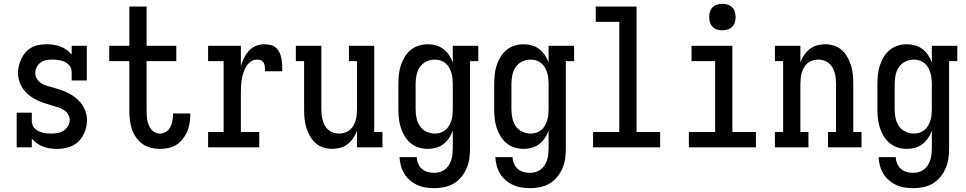

<svg xmlns="http://www.w3.org/2000/svg" viewBox="-20 -769 5040 1002"><path d="M279 8Q260 8 241.5 5.5Q223 3 206 -3.5Q189 -10 173.5 -20.5Q158 -31 146 -46V0H67V-181H146V-136Q146 -125 150.5 -114.5Q155 -104 163.5 -96.5Q172 -89 182.5 -84Q193 -79 203.5 -76.5Q214 -74 225.5 -73Q237 -72 248 -72Q265 -72 281.5 -75Q298 -78 312 -87Q326 -96 335 -111Q344 -126 344 -143Q344 -159 334.5 -173.5Q325 -188 311 -196.5Q297 -205 281 -209.5Q265 -214 249 -219Q233 -224 217.5 -229Q202 -234 187 -240Q172 -246 157.5 -254.5Q143 -263 130 -273.5Q117 -284 106.5 -297Q96 -310 89 -324.5Q82 -339 78 -355.5Q74 -372 74 -388Q74 -408 79 -427.5Q84 -447 92.5 -464.5Q101 -482 114.5 -497Q128 -512 145.5 -521.5Q163 -531 182.5 -534.5Q202 -538 222 -538Q240 -538 258.5 -535.5Q277 -533 294.5 -526.5Q312 -520 327 -509.5Q342 -499 354 -484V-530H433V-349H354V-394Q354 -405 349.5 -415.5Q345 -426 336.5 -433.5Q328 -441 318 -446Q308 -451 297 -453.5Q286 -456 275 -457Q264 -458 253 -458Q237 -458 221 -455Q205 -452 192 -442.5Q179 -433 171.5 -418.5Q164 -404 164 -388Q164 -371 173.5 -356.5Q183 -342 197 -333.5Q211 -325 227 -320.5Q243 -316 258.5 -311.5Q274 -307 290 -302Q306 -297 321 -290.5Q336 -284 350.5 -275.5Q365 -267 377.5 -256.5Q390 -246 400.5 -233.5Q411 -221 418.5 -206Q426 -191 430 -175Q434 -159 434 -142Q434 -112 423 -82.5Q412 -53 390.5 -31.5Q369 -10 339 -1Q309 8 279 8Z M814 8Q790 8 766.5 2Q743 -4 723.5 -18Q704 -32 690 -52Q676 -72 668.5 -94.5Q661 -117 658 -141Q655 -165 655 -189V-450H550V-530H655V-735H745V-530H900V-450H745V-189Q745 -177 746 -164Q747 -151 749.5 -138.5Q752 -126 757 -114.5Q762 -103 770 -93Q778 -83 789.5 -77.5Q801 -72 814 -72Q825 -72 836 -76Q847 -80 855 -87.5Q863 -95 868.5 -105.5Q874 -116 877 -127Q880 -138 881.5 -149Q883 -160 883 -172Q883 -173 883 -174.5Q883 -176 883 -177H973Q973 -175 973 -172.5Q973 -170 973 -167Q973 -145 969 -123Q965 -101 956 -80.5Q947 -60 933 -42.5Q919 -25 900 -13Q881 -1 858.5 3.5Q836 8 814 8Z M1066 0V-80H1147V-450H1066V-530H1237V-424Q1243 -445 1253 -465.5Q1263 -486 1278 -503Q1293 -520 1314.5 -529Q1336 -538 1358 -538Q1375 -538 1391.5 -534.5Q1408 -531 1420 -520Q1432 -509 1439 -494Q1446 -479 1449 -462.5Q1452 -446 1452.5 -429.5Q1453 -413 1453 -397H1363Q1363 -404 1363 -411Q1363 -418 1361.5 -425.5Q1360 -433 1357 -439.5Q1354 -446 1348.5 -450.5Q1343 -455 1335.5 -456.5Q1328 -458 1321 -458Q1303 -458 1288 -447Q1273 -436 1264 -420.5Q1255 -405 1249.5 -387.5Q1244 -370 1241.5 -352.5Q1239 -335 1238 -317Q1237 -299 1237 -281V-80H1333V0Z M1714 8Q1690 8 1666.5 0.5Q1643 -7 1625.5 -23.5Q1608 -40 1596.5 -61Q1585 -82 1578 -105Q1571 -128 1569 -152Q1567 -176 1567 -200V-450H1524V-530H1657V-200Q1657 -185 1658.5 -170Q1660 -155 1664 -141Q1668 -127 1675.5 -113.5Q1683 -100 1694.5 -90.5Q1706 -81 1720.5 -76.5Q1735 -72 1750 -72Q1765 -72 1779.5 -76.5Q1794 -81 1805.5 -90.5Q1817 -100 1824.5 -113.5Q1832 -127 1836 -141Q1840 -155 1841.5 -170Q1843 -185 1843 -200V-450H1801V-530H1933V-80H1976V0H1843V-87Q1836 -67 1824 -49Q1812 -31 1795 -17.5Q1778 -4 1756.5 2Q1735 8 1714 8Z M2247 213Q2224 213 2201.5 209.5Q2179 206 2158 196.5Q2137 187 2119.5 172Q2102 157 2090 137.5Q2078 118 2072 95.5Q2066 73 2065 51H2155Q2155 68 2162 84.5Q2169 101 2182 112.5Q2195 124 2212 128.5Q2229 133 2247 133Q2262 133 2276.5 128.5Q2291 124 2303 114.5Q2315 105 2323 92Q2331 79 2335.5 64.5Q2340 50 2341.5 35Q2343 20 2343 5V-87Q2336 -67 2323.5 -48.5Q2311 -30 2294 -17Q2277 -4 2256 2Q2235 8 2213 8Q2188 8 2164.5 0.5Q2141 -7 2122.5 -22.5Q2104 -38 2091.5 -59Q2079 -80 2071.5 -103.5Q2064 -127 2061.5 -151.5Q2059 -176 2059 -200V-330Q2059 -354 2061.5 -378.5Q2064 -403 2071.5 -426.5Q2079 -450 2091.5 -471Q2104 -492 2122.5 -507.5Q2141 -523 2164.5 -530.5Q2188 -538 2213 -538Q2235 -538 2256 -532Q2277 -526 2294 -513Q2311 -500 2323.5 -481.5Q2336 -463 2343 -443V-530H2476V-450H2433V5Q2433 31 2429.5 57.5Q2426 84 2415.5 108.5Q2405 133 2388 154Q2371 175 2348.5 188.5Q2326 202 2299.5 207.5Q2273 213 2247 213ZM2249 -72Q2264 -72 2278.5 -76.5Q2293 -81 2304.5 -90.5Q2316 -100 2323.5 -113Q2331 -126 2335.5 -140.5Q2340 -155 2341.5 -170Q2343 -185 2343 -200V-330Q2343 -345 2341.5 -360Q2340 -375 2335.5 -389.5Q2331 -404 2323.5 -417Q2316 -430 2304.5 -439.5Q2293 -449 2278.5 -453.5Q2264 -458 2249 -458Q2226 -458 2204.5 -447.5Q2183 -437 2170.5 -418Q2158 -399 2153.5 -376Q2149 -353 2149 -330V-200Q2149 -177 2153.5 -154Q2158 -131 2170.5 -112Q2183 -93 2204.5 -82.5Q2226 -72 2249 -72Z M2747 213Q2724 213 2701.5 209.5Q2679 206 2658 196.5Q2637 187 2619.5 172Q2602 157 2590 137.5Q2578 118 2572 95.5Q2566 73 2565 51H2655Q2655 68 2662 84.5Q2669 101 2682 112.5Q2695 124 2712 128.5Q2729 133 2747 133Q2762 133 2776.5 128.5Q2791 124 2803 114.5Q2815 105 2823 92Q2831 79 2835.5 64.5Q2840 50 2841.5 35Q2843 20 2843 5V-87Q2836 -67 2823.5 -48.5Q2811 -30 2794 -17Q2777 -4 2756 2Q2735 8 2713 8Q2688 8 2664.5 0.5Q2641 -7 2622.5 -22.5Q2604 -38 2591.5 -59Q2579 -80 2571.5 -103.5Q2564 -127 2561.5 -151.5Q2559 -176 2559 -200V-330Q2559 -354 2561.5 -378.5Q2564 -403 2571.5 -426.5Q2579 -450 2591.5 -471Q2604 -492 2622.5 -507.5Q2641 -523 2664.5 -530.5Q2688 -538 2713 -538Q2735 -538 2756 -532Q2777 -526 2794 -513Q2811 -500 2823.5 -481.5Q2836 -463 2843 -443V-530H2976V-450H2933V5Q2933 31 2929.5 57.5Q2926 84 2915.5 108.5Q2905 133 2888 154Q2871 175 2848.5 188.5Q2826 202 2799.5 207.5Q2773 213 2747 213ZM2749 -72Q2764 -72 2778.5 -76.5Q2793 -81 2804.5 -90.5Q2816 -100 2823.5 -113Q2831 -126 2835.5 -140.5Q2840 -155 2841.5 -170Q2843 -185 2843 -200V-330Q2843 -345 2841.5 -360Q2840 -375 2835.5 -389.5Q2831 -404 2823.5 -417Q2816 -430 2804.5 -439.5Q2793 -449 2778.5 -453.5Q2764 -458 2749 -458Q2726 -458 2704.5 -447.5Q2683 -437 2670.5 -418Q2658 -399 2653.5 -376Q2649 -353 2649 -330V-200Q2649 -177 2653.5 -154Q2658 -131 2670.5 -112Q2683 -93 2704.5 -82.5Q2726 -72 2749 -72Z M3075 0V-80H3212V-655H3089V-735H3302V-80H3425V0Z M3575 0V-80H3712V-450H3589V-530H3802V-80H3925V0ZM3750 -611Q3736 -611 3722.5 -615Q3709 -619 3699 -629Q3689 -639 3685 -652.5Q3681 -666 3681 -680Q3681 -694 3685 -707.5Q3689 -721 3699 -731Q3709 -741 3722.5 -745Q3736 -749 3750 -749Q3764 -749 3777.5 -745Q3791 -741 3801 -731Q3811 -721 3815 -707.5Q3819 -694 3819 -680Q3819 -666 3815 -652.5Q3811 -639 3801 -629Q3791 -619 3777.5 -615Q3764 -611 3750 -611Z M4024 0V-80H4067V-450H4024V-530H4157V-443Q4164 -463 4176 -481Q4188 -499 4205 -512.5Q4222 -526 4243.5 -532Q4265 -538 4286 -538Q4310 -538 4333.5 -530.5Q4357 -523 4374.5 -506.5Q4392 -490 4403.5 -469Q4415 -448 4422 -425Q4429 -402 4431 -378Q4433 -354 4433 -330V-80H4476V0H4301V-80H4343V-330Q4343 -345 4341.5 -360Q4340 -375 4336 -389Q4332 -403 4324.5 -416.5Q4317 -430 4305.5 -439.5Q4294 -449 4279.5 -453.5Q4265 -458 4250 -458Q4235 -458 4220.5 -453.5Q4206 -449 4194.5 -439.5Q4183 -430 4175.5 -416.5Q4168 -403 4164 -389Q4160 -375 4158.5 -360Q4157 -345 4157 -330V-80H4199V0Z M4747 213Q4724 213 4701.5 209.5Q4679 206 4658 196.5Q4637 187 4619.5 172Q4602 157 4590 137.5Q4578 118 4572 95.5Q4566 73 4565 51H4655Q4655 68 4662 84.5Q4669 101 4682 112.5Q4695 124 4712 128.5Q4729 133 4747 133Q4762 133 4776.5 128.5Q4791 124 4803 114.5Q4815 105 4823 92Q4831 79 4835.5 64.5Q4840 50 4841.5 35Q4843 20 4843 5V-87Q4836 -67 4823.5 -48.5Q4811 -30 4794 -17Q4777 -4 4756 2Q4735 8 4713 8Q4688 8 4664.5 0.5Q4641 -7 4622.5 -22.5Q4604 -38 4591.5 -59Q4579 -80 4571.5 -103.5Q4564 -127 4561.5 -151.5Q4559 -176 4559 -200V-330Q4559 -354 4561.5 -378.5Q4564 -403 4571.5 -426.5Q4579 -450 4591.5 -471Q4604 -492 4622.5 -507.5Q4641 -523 4664.5 -530.5Q4688 -538 4713 -538Q4735 -538 4756 -532Q4777 -526 4794 -513Q4811 -500 4823.5 -481.5Q4836 -463 4843 -443V-530H4976V-450H4933V5Q4933 31 4929.5 57.5Q4926 84 4915.5 108.5Q4905 133 4888 154Q4871 175 4848.5 188.5Q4826 202 4799.5 207.5Q4773 213 4747 213ZM4749 -72Q4764 -72 4778.5 -76.5Q4793 -81 4804.5 -90.5Q4816 -100 4823.5 -113Q4831 -126 4835.5 -140.5Q4840 -155 4841.5 -170Q4843 -185 4843 -200V-330Q4843 -345 4841.5 -360Q4840 -375 4835.5 -389.5Q4831 -404 4823.5 -417Q4816 -430 4804.5 -439.5Q4793 -449 4778.5 -453.5Q4764 -458 4749 -458Q4726 -458 4704.5 -447.5Q4683 -437 4670.5 -418Q4658 -399 4653.5 -376Q4649 -353 4649 -330V-200Q4649 -177 4653.5 -154Q4658 -131 4670.5 -112Q4683 -93 4704.5 -82.5Q4726 -72 4749 -72Z"/></svg>

Font: Iosevka Slab Medium
Style: Regular
Weight: 500
Monospace: yes
Designer: Belleve Invis
Foundry: Belleve Invis
Version: Version 11.1.1; ttfautohint (v1.8.3)